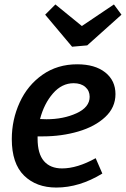

<svg xmlns="http://www.w3.org/2000/svg" viewBox="-20 -832 566 863"><path d="M149 -219V-209Q149 -141 177.5 -108Q206 -75 259 -75Q327 -75 410 -121L440 -52Q337 11 233 11Q143 11 88 -43Q33 -97 33 -207Q33 -294 68.5 -371.5Q104 -449 171 -496Q238 -543 327 -543Q407 -543 453 -506.5Q499 -470 499 -409Q499 -349 453 -306Q407 -263 332 -241Q257 -219 172 -219ZM160 -297Q170 -296 189 -296Q265 -296 324 -323Q383 -350 383 -397Q383 -424 363.5 -441Q344 -458 311 -458Q258 -458 218 -412Q178 -366 160 -297ZM348 -715 492 -812 526 -766 372 -628 304 -622 183 -766 229 -812Z"/></svg>

Font: Bitter Pro SemiBold
Style: Italic
Weight: 600
Italic angle: -9°
Designer: Sol Matas, and Bitter project Authors
Foundry: Sol Matas
Version: Version 1.010